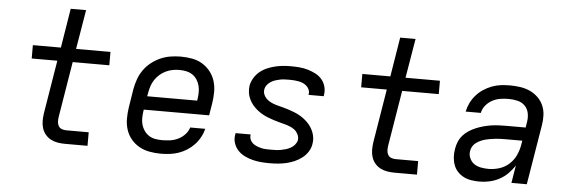

<svg xmlns="http://www.w3.org/2000/svg" viewBox="-48 -886 3097 1045"><g transform="rotate(5 1500.0 -363.5)"><path d="M333 0Q312 0 292 -3.5Q272 -7 255 -16Q238 -25 225.5 -40Q213 -55 207 -74Q201 -93 201 -113.5Q201 -134 204 -155L252 -447H112V-520H265L300 -735H384L348 -520H536V-447H336L286 -143Q284 -130 284.5 -117Q285 -104 291 -93.5Q297 -83 308.5 -78.5Q320 -74 333 -74H456V0Z M857 8Q826 8 795.5 2.5Q765 -3 739 -17.5Q713 -32 694 -55Q675 -78 666 -106.5Q657 -135 657 -166.5Q657 -198 662 -230L678 -330Q683 -357 692.5 -384Q702 -411 719 -435Q736 -459 759.5 -477.5Q783 -496 809.5 -507.5Q836 -519 864 -523.5Q892 -528 919 -528Q951 -528 981.5 -522.5Q1012 -517 1037 -502Q1062 -487 1080.5 -464Q1099 -441 1108 -412.5Q1117 -384 1117 -353Q1117 -322 1112 -290L1101 -223H744L743 -218Q740 -198 739.5 -178.5Q739 -159 744 -141Q749 -123 759.5 -108Q770 -93 785 -83Q800 -73 819 -69.5Q838 -66 857 -66Q879 -66 901 -69Q923 -72 944 -82Q965 -92 981.5 -109.5Q998 -127 1004 -148H1086Q1081 -125 1068.5 -102Q1056 -79 1038.5 -60.5Q1021 -42 999 -28Q977 -14 953.5 -6Q930 2 905.5 5Q881 8 857 8ZM756 -297H1029L1030 -302Q1033 -322 1033.5 -341Q1034 -360 1029.5 -378Q1025 -396 1015 -411.5Q1005 -427 990 -437Q975 -447 956.5 -451Q938 -455 918 -455Q900 -455 881.5 -451.5Q863 -448 845 -439.5Q827 -431 812 -418Q797 -405 786 -388.5Q775 -372 769 -354Q763 -336 760 -318Z M1453 8Q1428 8 1404 6Q1380 4 1357 -2Q1334 -8 1313 -18.5Q1292 -29 1276.5 -46Q1261 -63 1254 -85.5Q1247 -108 1252 -133Q1252 -135 1252 -136.5Q1252 -138 1253 -139H1335Q1335 -138 1335 -137.5Q1335 -137 1335 -137Q1333 -123 1338 -111Q1343 -99 1352.5 -91Q1362 -83 1374.5 -78Q1387 -73 1399.5 -70Q1412 -67 1425.5 -66.5Q1439 -66 1453 -66Q1466 -66 1479.5 -66.5Q1493 -67 1506.5 -69.5Q1520 -72 1533.5 -76Q1547 -80 1559.5 -87Q1572 -94 1581.5 -105.5Q1591 -117 1594 -130Q1596 -147 1589 -161.5Q1582 -176 1570.5 -185.5Q1559 -195 1544 -201Q1529 -207 1514 -211Q1499 -215 1483.5 -219Q1468 -223 1453 -228Q1438 -233 1423.5 -238.5Q1409 -244 1395 -251.5Q1381 -259 1369 -268Q1357 -277 1346 -288Q1335 -299 1326.5 -312Q1318 -325 1312.5 -339.5Q1307 -354 1305.5 -370Q1304 -386 1306 -403Q1310 -424 1322 -444.5Q1334 -465 1352 -480Q1370 -495 1391 -504Q1412 -513 1434 -518.5Q1456 -524 1477.5 -526Q1499 -528 1521 -528Q1545 -528 1568.5 -526Q1592 -524 1614 -517.5Q1636 -511 1656.5 -500.5Q1677 -490 1691.5 -473Q1706 -456 1712 -433.5Q1718 -411 1714 -387Q1714 -386 1713.5 -384Q1713 -382 1713 -381H1630Q1630 -382 1630 -382.5Q1630 -383 1631 -384Q1633 -397 1628.5 -408.5Q1624 -420 1615 -428.5Q1606 -437 1595 -442Q1584 -447 1571.5 -449.5Q1559 -452 1546.5 -453Q1534 -454 1521 -454Q1508 -454 1495 -453.5Q1482 -453 1469 -450.5Q1456 -448 1443.5 -444Q1431 -440 1419 -432.5Q1407 -425 1398.5 -414Q1390 -403 1388 -390Q1385 -374 1392 -359.5Q1399 -345 1411 -335Q1423 -325 1437.5 -319Q1452 -313 1467 -309Q1482 -305 1497.5 -301Q1513 -297 1528 -292Q1543 -287 1557.5 -281.5Q1572 -276 1586 -268.5Q1600 -261 1612 -252Q1624 -243 1635 -232Q1646 -221 1654.5 -208Q1663 -195 1668.5 -180.5Q1674 -166 1676 -150Q1678 -134 1675 -118Q1672 -95 1659 -74.5Q1646 -54 1627 -39.5Q1608 -25 1586 -15.5Q1564 -6 1542 -1Q1520 4 1497.5 6Q1475 8 1453 8Z M2133 0Q2112 0 2092 -3.5Q2072 -7 2055 -16Q2038 -25 2025.5 -40Q2013 -55 2007 -74Q2001 -93 2001 -113.5Q2001 -134 2004 -155L2052 -447H1912V-520H2065L2100 -735H2184L2148 -520H2336V-447H2136L2086 -143Q2084 -130 2084.5 -117Q2085 -104 2091 -93.5Q2097 -83 2108.5 -78.5Q2120 -74 2133 -74H2256V0Z M2599 8H2598Q2576 8 2553.5 4.5Q2531 1 2512 -8.5Q2493 -18 2478.5 -33.5Q2464 -49 2456.5 -69Q2449 -89 2447.5 -111.5Q2446 -134 2450 -157Q2453 -177 2461 -196.5Q2469 -216 2483.5 -232.5Q2498 -249 2516.5 -260.5Q2535 -272 2554.5 -280Q2574 -288 2594.5 -293.5Q2615 -299 2635 -302Q2655 -305 2675.5 -306Q2696 -307 2716 -307H2823L2828 -339Q2832 -364 2827 -387.5Q2822 -411 2805.5 -427Q2789 -443 2765.5 -448.5Q2742 -454 2717 -454Q2695 -454 2672.5 -450.5Q2650 -447 2629 -436Q2608 -425 2592.5 -406Q2577 -387 2573 -365H2490Q2495 -389 2506 -412Q2517 -435 2534.5 -455Q2552 -475 2574 -489.5Q2596 -504 2620 -513Q2644 -522 2668.5 -525Q2693 -528 2717 -528Q2746 -528 2774 -524Q2802 -520 2826.5 -509Q2851 -498 2870.5 -479.5Q2890 -461 2901 -436.5Q2912 -412 2913.5 -384Q2915 -356 2910 -327L2856 0H2772L2788 -97Q2773 -73 2752 -52Q2731 -31 2705.5 -17.5Q2680 -4 2652.5 2Q2625 8 2599 8ZM2641 -65Q2670 -65 2699.5 -74Q2729 -83 2752.5 -104Q2776 -125 2789 -153Q2802 -181 2807 -210L2811 -234H2716Q2703 -234 2690 -233.5Q2677 -233 2664 -231.5Q2651 -230 2637.5 -228Q2624 -226 2611 -222.5Q2598 -219 2585.5 -213.5Q2573 -208 2561.5 -200Q2550 -192 2542.5 -180Q2535 -168 2533 -155Q2529 -134 2537.5 -114.5Q2546 -95 2562 -84Q2578 -73 2599 -69Q2620 -65 2641 -65Z"/></g></svg>

Font: Iosevka SS04 Extended Oblique
Style: Regular
Weight: 400
Width: 7
Italic angle: -9°
Monospace: yes
Designer: Belleve Invis
Foundry: Belleve Invis
Version: Version 19.0.0; ttfautohint (v1.8.4)